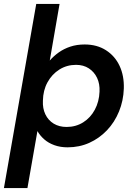

<svg xmlns="http://www.w3.org/2000/svg" viewBox="-36 -740 699 980"><path d="M-16 220 149 -720H268L218 -431Q238 -454 264 -472.5Q290 -491 323 -502Q356 -513 396 -513Q459 -513 505 -483.5Q551 -454 574.5 -403.5Q598 -353 596 -288Q594 -226 571.5 -171Q549 -116 510 -75Q471 -34 420 -11Q369 12 309 12Q272 12 241.5 1Q211 -10 189.5 -29Q168 -48 155 -71L104 220ZM304 -92Q351 -92 388.5 -115.5Q426 -139 448 -180Q470 -221 472 -272Q474 -312 459.5 -342.5Q445 -373 417.5 -391Q390 -409 352 -409Q305 -409 267 -385Q229 -361 206.5 -320Q184 -279 183 -226Q181 -187 195.5 -156.5Q210 -126 238 -109Q266 -92 304 -92Z"/></svg>

Font: DM Sans 17pt SemiBold
Style: Italic
Weight: 600
Italic angle: -10°
Version: Version 4.004;gftools[0.9.30]